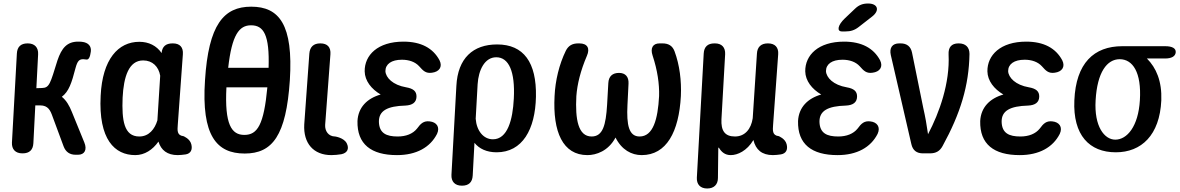

<svg xmlns="http://www.w3.org/2000/svg" viewBox="-20 -835 6718 1093"><path d="M170 -20 181 -235H209C254 -235 267 -206 279 -172L342 -2C354 30 377 46 411 46H424C462 46 477 17 460 -24L389 -198C375 -233 358 -263 332 -284C372 -314 388 -363 410 -448C421 -488 431 -498 454 -498C459 -498 466 -497 473 -496C485 -495 493 -510 497 -541C501 -571 484 -593 446 -597C438 -598 430 -598 425 -598C362 -598 331 -562 307 -491C266 -360 262 -335 219 -334L187 -333L197 -526C199 -565 177 -588 138 -588H137C99 -588 78 -569 76 -530L48 -24C46 15 68 38 107 38H109C147 38 168 19 170 -20Z M553 -290C540 -41 633 48 750 48C803 48 849 18 882 -29C897 20 932 48 992 48C1006 48 1021 46 1037 44C1066 39 1077 17 1069 -14C1061 -46 1024 -60 1024 -60C986 -64 990 -95 992 -124L1021 -526C1024 -566 1004 -588 964 -588H962C924 -588 903 -570 900 -533C871 -575 827 -597 773 -597C653 -597 563 -498 553 -290ZM678 -279C684 -398 713 -491 795 -491C848 -491 883 -456 892 -404L876 -150C861 -100 828 -58 773 -58C685 -58 673 -151 678 -279Z M1373 39C1531 39 1609 -63 1630 -378C1650 -694 1570 -797 1410 -797C1253 -797 1167 -694 1147 -378C1126 -63 1213 39 1373 39ZM1269 -338H1502C1482 -125 1446 -67 1371 -67C1298 -67 1258 -126 1269 -338ZM1279 -449C1300 -636 1341 -691 1409 -691C1481 -691 1515 -637 1509 -449Z M1741 -530 1712 -127C1706 -19 1765 48 1866 48C1885 48 1904 46 1923 43C1958 36 1969 11 1954 -19C1938 -51 1888 -58 1888 -58C1850 -58 1829 -89 1831 -124L1861 -526C1864 -566 1844 -588 1804 -588H1803C1765 -588 1744 -568 1741 -530Z M2439 -421C2480 -426 2501 -454 2482 -492C2445 -561 2377 -598 2277 -598C2130 -598 2055 -521 2056 -429C2057 -375 2094 -328 2147 -297C2070 -275 2019 -224 2015 -146C2012 -14 2093 48 2240 48C2350 48 2429 4 2468 -73C2486 -112 2465 -140 2426 -144C2392 -148 2375 -132 2354 -103C2330 -73 2291 -58 2244 -58C2180 -58 2139 -76 2137 -141C2136 -205 2185 -231 2288 -234C2328 -236 2350 -252 2351 -284C2352 -316 2332 -331 2292 -338C2216 -351 2176 -393 2174 -430C2174 -470 2208 -495 2268 -495C2308 -495 2343 -483 2366 -458C2389 -432 2404 -416 2439 -421Z M2578 -346 2550 160C2548 199 2570 222 2609 222H2610C2648 222 2669 203 2671 164L2681 -22C2708 12 2751 32 2807 32C2954 32 3027 -98 3031 -284C3035 -480 2961 -582 2810 -582C2673 -582 2586 -504 2578 -346ZM2688 -159 2699 -356C2704 -436 2739 -509 2805 -509C2877 -509 2913 -427 2905 -274C2899 -152 2869 -42 2786 -42C2732 -42 2693 -91 2688 -159Z M3552 -238 3558 -359C3560 -398 3540 -420 3504 -420C3467 -420 3445 -401 3443 -362L3436 -238C3429 -123 3412 -58 3348 -58C3271 -58 3254 -156 3261 -288C3266 -356 3285 -433 3321 -517C3340 -560 3324 -588 3278 -588H3272C3239 -588 3216 -576 3201 -546C3163 -468 3141 -376 3137 -288C3126 -84 3184 48 3324 48C3374 48 3443 25 3484 -52C3519 18 3575 48 3633 48C3774 48 3845 -84 3856 -288C3860 -375 3849 -465 3820 -543C3808 -575 3785 -588 3751 -588H3735C3696 -588 3681 -561 3695 -519C3723 -434 3734 -357 3732 -288C3725 -156 3698 -58 3621 -58C3560 -58 3546 -123 3552 -238Z M4069 7 4072 5C4087 31 4108 48 4140 48C4179 48 4232 24 4269 -38C4282 17 4317 48 4380 48C4394 48 4410 46 4425 44C4455 39 4466 17 4458 -14C4450 -46 4413 -60 4413 -60C4375 -64 4379 -95 4381 -124L4410 -526C4413 -565 4392 -588 4352 -588H4351C4313 -588 4291 -568 4289 -530L4265 -162C4256 -101 4221 -58 4164 -58C4106 -58 4084 -91 4087 -156L4108 -526C4110 -565 4089 -588 4050 -588H4047C4009 -588 3988 -569 3986 -530L3947 176C3945 215 3967 238 4006 238C4044 238 4067 216 4067 178Z M4947 -421C4988 -426 5009 -454 4990 -492C4953 -561 4885 -598 4785 -598C4638 -598 4563 -521 4564 -429C4565 -375 4602 -328 4655 -297C4578 -275 4527 -224 4523 -146C4520 -14 4601 48 4748 48C4858 48 4937 4 4976 -73C4994 -112 4973 -140 4934 -144C4900 -148 4883 -132 4862 -103C4838 -73 4799 -58 4752 -58C4688 -58 4647 -76 4645 -141C4644 -205 4693 -231 4796 -234C4836 -236 4858 -252 4859 -284C4860 -316 4840 -331 4800 -338C4724 -351 4684 -393 4682 -430C4682 -470 4716 -495 4776 -495C4816 -495 4851 -483 4874 -458C4897 -432 4912 -416 4947 -421ZM4773 -656H4793C4822 -656 4845 -663 4868 -681L4945 -741C4990 -776 4977 -815 4922 -815C4892 -815 4870 -807 4848 -786L4789 -730C4749 -692 4742 -656 4773 -656Z M5234 38H5274C5307 38 5330 26 5346 -4C5448 -190 5496 -348 5499 -528C5499 -567 5476 -588 5438 -588H5436C5396 -588 5378 -565 5380 -525C5388 -363 5328 -194 5263 -71C5256 -122 5247 -172 5236 -220L5172 -535C5165 -570 5143 -588 5107 -588H5099C5060 -588 5042 -563 5051 -522L5168 -15C5176 21 5198 38 5234 38Z M5984 -421C6025 -426 6046 -454 6027 -492C5990 -561 5922 -598 5822 -598C5675 -598 5600 -521 5601 -429C5602 -375 5639 -328 5692 -297C5615 -275 5564 -224 5560 -146C5557 -14 5638 48 5785 48C5895 48 5974 4 6013 -73C6031 -112 6010 -140 5971 -144C5937 -148 5920 -132 5899 -103C5875 -73 5836 -58 5789 -58C5725 -58 5684 -76 5682 -141C5681 -205 5730 -231 5833 -234C5873 -236 5895 -252 5896 -284C5897 -316 5877 -331 5837 -338C5761 -351 5721 -393 5719 -430C5719 -470 5753 -495 5813 -495C5853 -495 5888 -483 5911 -458C5934 -432 5949 -416 5984 -421Z M6332 32C6477 32 6582 -65 6591 -264C6595 -373 6562 -449 6509 -502H6612C6649 -502 6671 -514 6673 -537C6675 -560 6653 -572 6613 -572H6369C6207 -572 6105 -475 6096 -264C6087 -65 6182 32 6332 32ZM6217 -264C6226 -424 6282 -498 6354 -498C6428 -498 6479 -424 6469 -264C6460 -115 6396 -40 6329 -40C6267 -40 6208 -115 6217 -264Z"/></svg>

Font: 寒蝉团圆体 Round
Style: Regular
Weight: 500
Designer: 寒蝉字型
Version: Version 2.700;Glyphs 3.1.1 (3135)